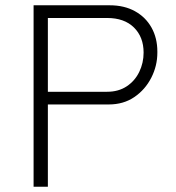

<svg xmlns="http://www.w3.org/2000/svg" viewBox="-20 -706 664 726"><path d="M107 0V-686H395Q450 -686 490.5 -663.5Q531 -641 553 -601.5Q575 -562 575 -511V-507Q575 -457 552 -412Q529 -367 488 -339Q447 -311 391 -311H161V0ZM161 -359H385Q428 -359 459 -379.5Q490 -400 506.5 -434Q523 -468 523 -507Q523 -566 486.5 -602Q450 -638 385 -638H161Z"/></svg>

Font: Chivo Medium Thin
Style: Regular
Weight: 250
Version: Version 2.002